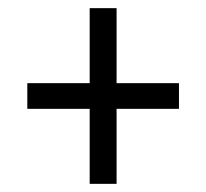

<svg xmlns="http://www.w3.org/2000/svg" viewBox="-20 -593 506 471"><path d="M200 -142H266V-326H419V-389H266V-573H200V-389H47V-326H200Z"/></svg>

Font: Noto Serif Devanagari Condensed SemiBold
Style: Regular
Weight: 600
Width: 3
Designer: Universal Thirst, Indian Type Foundry and the Monotype Design Team
Foundry: Monotype Imaging Inc.
Version: Version 2.004